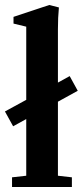

<svg xmlns="http://www.w3.org/2000/svg" viewBox="-28 -746 331 766"><path d="M20 0V-38.6L76.7 -44.9V-271L24.4 -242.2L-8.3 -301.3L76.7 -347.7V-639.6L25.9 -651.9V-678.7L168.5 -726.1L207 -716.3Q203.1 -676.3 203.1 -629.4V-416.5L250 -442.4L282.2 -383.8L203.1 -340.3V-44.9L258.8 -38.6V0Z"/></svg>

Font: Elstob 8pt
Style: Bold
Weight: 700
Designer: Peter S. Baker
Version: Version 1.015